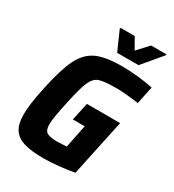

<svg xmlns="http://www.w3.org/2000/svg" viewBox="-211 -1008 1030 1135"><g transform="rotate(30 304.5 -440.0)"><path d="M33 -161Q33 -227 59 -348Q90 -495 125.5 -567Q161 -639 221.5 -667.5Q282 -696 396 -696Q445 -696 505 -690Q565 -684 609 -674L584 -554Q484 -567 433 -567Q350 -567 316.5 -556Q283 -545 263.5 -501.5Q244 -458 220 -344Q194 -226 194 -184Q194 -144 214 -131Q234 -118 285 -118Q298 -118 349 -121L381 -278H300L326 -399H553L471 -13Q426 -4 367.5 2Q309 8 264 8Q179 8 129 -7.5Q79 -23 56 -59.5Q33 -96 33 -161ZM330 -750 272 -881 274 -888H370L413 -813L482 -888H588L586 -881L476 -750Z"/></g></svg>

Font: Saira Semi Condensed
Style: Bold Italic
Weight: 700
Width: 4
Italic angle: -12°
Designer: Hector Gatti with collaboration of the Omnibus-Type team
Foundry: Omnibus-Type
Version: Version 1.001; ttfautohint (v1.8)